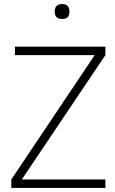

<svg xmlns="http://www.w3.org/2000/svg" viewBox="-20 -931 569 951"><path d="M251 -873Q251 -911 288 -911Q324 -911 324 -873Q324 -837 288 -837Q251 -837 251 -873ZM88 -42H502V0H36V-42L449 -658H54V-700H502V-658Z"/></svg>

Font: Haskoy ExtraLight
Style: Regular
Weight: 200
Designer: Ertekin Erdin
Foundry: Ertekin Erdin
Version: Version 2.000; ttfautohint (v1.8.4.7-5d5b)